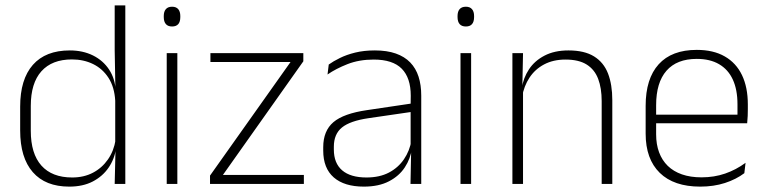

<svg xmlns="http://www.w3.org/2000/svg" viewBox="-20 -684 2849 714"><path d="M237.5 10Q149 10 102 -43.8Q55 -97.5 55 -199V-287.5Q55 -389 102.2 -442.8Q149.5 -496.5 239.5 -496.5Q288 -496.5 325.8 -477.8Q363.5 -459 385.8 -425.2Q408 -391.5 410.5 -345.5H423.5L408.5 -309.5Q405.5 -360.5 383.5 -394.5Q361.5 -428.5 326.2 -445.8Q291 -463 247.5 -463Q173.5 -463 134 -419Q94.5 -375 94.5 -290V-197.5Q94.5 -112.5 134 -68.2Q173.5 -24 248.5 -24Q292 -24 325.8 -41.8Q359.5 -59.5 381.5 -91.2Q403.5 -123 410 -164.5L423 -132.5H411.5Q406 -93 384 -60.8Q362 -28.5 325.2 -9.2Q288.5 10 237.5 10ZM406.5 0 409.5 -126.5 408.5 -140V-347L409 -359L406.5 -497.5V-664H446V0Z M600 0V-486.5H639.5V0ZM620 -585.5Q604.5 -585.5 596.8 -594.5Q589 -603.5 589 -620.5V-624.5Q589 -641 596.8 -650Q604.5 -659 620 -659Q635 -659 642.8 -650Q650.5 -641 650.5 -624.5V-620.5Q650.5 -603 642.8 -594.2Q635 -585.5 620 -585.5Z M1110 -33.5V0H761V-31L1060.5 -453.5H762.5V-486.5H1108V-456L809 -33.5Z M1506.5 0 1509 -125 1507 -131.5V-290L1507.5 -328Q1507.5 -394.5 1474 -428.5Q1440.5 -462.5 1369.5 -462.5Q1315.5 -462.5 1272.2 -445.5Q1229 -428.5 1198 -407L1202.5 -444Q1219 -456 1243.8 -468.2Q1268.5 -480.5 1301 -488.5Q1333.5 -496.5 1374 -496.5Q1419 -496.5 1451.8 -485Q1484.5 -473.5 1505.5 -451.8Q1526.5 -430 1536.5 -399Q1546.5 -368 1546.5 -328.5V0ZM1333 10Q1260.5 10 1221.2 -24.2Q1182 -58.5 1182 -124V-136.5Q1182 -197.5 1220 -229.8Q1258 -262 1345 -274.5L1516.5 -300L1518.5 -269L1350.5 -244.5Q1282 -234.5 1251.8 -210Q1221.5 -185.5 1221.5 -138.5V-128Q1221.5 -77 1252.5 -50.5Q1283.5 -24 1343 -24Q1391.5 -24 1426.2 -42.2Q1461 -60.5 1482.2 -91.8Q1503.5 -123 1510 -162L1520.5 -131H1511.5Q1506.5 -94 1485.5 -61.8Q1464.5 -29.5 1426.5 -9.8Q1388.5 10 1333 10Z M1692.5 0V-486.5H1732V0ZM1712.5 -585.5Q1697 -585.5 1689.2 -594.5Q1681.5 -603.5 1681.5 -620.5V-624.5Q1681.5 -641 1689.2 -650Q1697 -659 1712.5 -659Q1727.5 -659 1735.2 -650Q1743 -641 1743 -624.5V-620.5Q1743 -603 1735.2 -594.2Q1727.5 -585.5 1712.5 -585.5Z M2217.5 0V-308Q2217.5 -356 2204.5 -390.5Q2191.5 -425 2162 -443.8Q2132.5 -462.5 2083 -462.5Q2037.5 -462.5 2003.5 -444.5Q1969.5 -426.5 1949 -395.2Q1928.5 -364 1921.5 -324L1910.5 -356H1920.5Q1926 -394 1947 -426Q1968 -458 2005 -477.2Q2042 -496.5 2094 -496.5Q2153.5 -496.5 2189.2 -474.2Q2225 -452 2241 -410.8Q2257 -369.5 2257 -311.5V0ZM1885.5 0V-486.5H1925L1922.5 -362.5L1925 -361V0Z M2584 10Q2486 10 2433.5 -41.2Q2381 -92.5 2381 -187V-290.5Q2381 -391.5 2429.5 -445Q2478 -498.5 2571 -498.5Q2633 -498.5 2675.2 -474.2Q2717.5 -450 2739.2 -404.8Q2761 -359.5 2761 -295.5V-278Q2761 -265.5 2760.5 -252.8Q2760 -240 2758.5 -225.5H2722Q2722.5 -245.5 2722.5 -263.2Q2722.5 -281 2722.5 -296Q2722.5 -350.5 2705.2 -388Q2688 -425.5 2654.2 -445.2Q2620.5 -465 2571 -465Q2497 -465 2458.5 -421Q2420 -377 2420 -293V-245V-239V-184.5Q2420 -147 2431 -117.5Q2442 -88 2463.2 -67.2Q2484.5 -46.5 2516 -35.5Q2547.5 -24.5 2589 -24.5Q2636 -24.5 2676.5 -38.5Q2717 -52.5 2752.5 -78.5L2748 -40Q2717.5 -17 2675.8 -3.5Q2634 10 2584 10ZM2401 -225.5V-257.5H2748.5V-225.5Z"/></svg>

Font: Anek Telugu ExtraLight
Style: Regular
Weight: 250
Version: Version 1.003